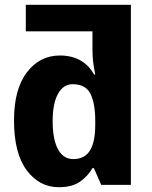

<svg xmlns="http://www.w3.org/2000/svg" viewBox="-20 -780 643 810"><path d="M228 9.8C265.6 9.8 295.4 2 317.9 -13.7C339.8 -29.3 357.4 -48.3 370.1 -70.8H376L407.2 0H532.2V-759.8H88.9V-647.9H370.1V-575.2C370.1 -530.8 373.5 -507.8 381.8 -465.8H377C351.6 -511.2 306.6 -545.9 232.9 -545.9C176.3 -545.9 129.9 -522.5 93.8 -475.1C57.1 -427.7 39.1 -359.9 39.1 -272C39.1 -179.2 57.1 -108.9 92.8 -61.5C128.4 -14.2 173.3 9.8 228 9.8ZM289.1 -108.9C234.4 -108.9 202.1 -163.1 202.1 -270C202.1 -370.1 235.4 -424.8 286.1 -424.8C322.8 -424.8 347.7 -411.6 361.3 -384.8C375 -357.9 381.8 -319.8 381.8 -271V-254.9C381.8 -157.7 354 -108.9 289.1 -108.9Z"/></svg>

Font: Avrile Sans
Style: Bold
Weight: 700
Designer: Monotype Design Team, Google (font), Stefan Peev (BGR Cyrillic), Cristiano Sobral (main changes)
Foundry: The Avrile Sans Project Authors
Version: Version 3.110